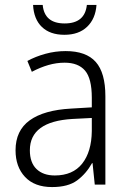

<svg xmlns="http://www.w3.org/2000/svg" viewBox="-20 -748 523 778"><path d="M246 -541Q329 -541 368 -497Q407 -453 407 -358V0H364L355 -87H353Q329 -44 292.5 -17Q256 10 191 10Q120 10 81.5 -31Q43 -72 43 -139Q43 -219 100.5 -260.5Q158 -302 268 -308L352 -313V-352Q352 -430 324.5 -462Q297 -494 242 -494Q209 -494 176 -484.5Q143 -475 109 -457L91 -501Q124 -519 164 -530Q204 -541 246 -541ZM274 -266Q101 -256 101 -139Q101 -89 128 -63Q155 -37 202 -37Q275 -37 313 -85Q351 -133 352 -217V-270ZM371 -728Q367 -672 333 -639.5Q299 -607 241 -607Q183 -607 150 -638.5Q117 -670 114 -728H153Q160 -653 242 -653Q324 -653 332 -728Z"/></svg>

Font: Noto Sans Gurmukhi SemiCondensed Light
Style: Regular
Weight: 300
Width: 4
Designer: Jelle Bosma - Monotype Design Team
Foundry: Monotype Imaging Inc.
Version: Version 2.004; ttfautohint (v1.8.4.7-5d5b)